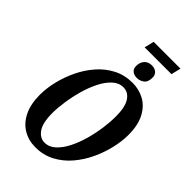

<svg xmlns="http://www.w3.org/2000/svg" viewBox="-293 -1116 1235 1235"><g transform="rotate(45 324.5 -498.0)"><path d="M324 -941 340 -1007H584L568 -941ZM428 -766Q402 -766 386 -779Q370 -792 370 -818Q370 -851 388.5 -871.5Q407 -892 439 -892Q465 -892 481.5 -878.5Q498 -865 498 -839Q498 -798 476 -782Q454 -766 428 -766ZM281 11Q219 11 169.5 -18.5Q120 -48 91.5 -106Q63 -164 63 -249Q63 -307 78.5 -372.5Q94 -438 124 -500.5Q154 -563 198.5 -614Q243 -665 301.5 -695Q360 -725 431 -725Q490 -725 539.5 -698Q589 -671 619 -614Q649 -557 649 -468Q649 -412 634 -347Q619 -282 589.5 -219Q560 -156 516 -104Q472 -52 413 -20.5Q354 11 281 11ZM302 -52Q343 -52 376 -82.5Q409 -113 434 -162.5Q459 -212 475.5 -271Q492 -330 500 -388.5Q508 -447 508 -493Q508 -581 481 -622Q454 -663 409 -663Q369 -663 336 -632.5Q303 -602 278 -552.5Q253 -503 236.5 -444Q220 -385 211.5 -326.5Q203 -268 203 -222Q203 -133 231.5 -92.5Q260 -52 302 -52Z"/></g></svg>

Font: Noto Serif ExtraCondensed
Style: Bold Italic
Weight: 700
Width: 2
Italic angle: -12°
Designer: Monotype Design Team
Foundry: Monotype Imaging Inc.
Version: Version 2.013; ttfautohint (v1.8.4.7-5d5b)